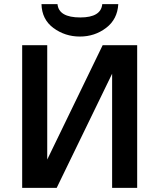

<svg xmlns="http://www.w3.org/2000/svg" viewBox="-20 -915 786 935"><path d="M182 -895H260Q266 -830 371 -830Q472 -830 478 -895H556Q552 -821 496.5 -779Q441 -737 369 -737Q297 -737 240.5 -778.5Q184 -820 182 -895ZM88 0V-695H210V-239V-138Q311 -346 480 -695H648V0H526V-455V-556L256 0Z"/></svg>

Font: Coval
Style: Bold
Weight: 700
Foundry: Context Ltd
Version: Version 001.000